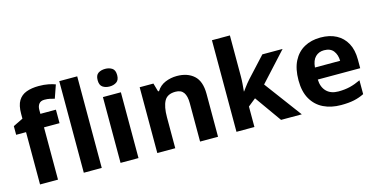

<svg xmlns="http://www.w3.org/2000/svg" viewBox="-76 -1147 3017 1539"><g transform="rotate(-15 1432.5 -377.5)"><path d="M380 -434H251V0H102V-434H20V-506L102 -546V-586Q102 -656 125.5 -694.5Q149 -733 192.5 -749Q236 -765 295 -765Q339 -765 374.5 -758Q410 -751 432 -742L394 -633Q377 -638 357 -642.5Q337 -647 311 -647Q280 -647 265.5 -628Q251 -609 251 -580V-546H380Z M614 0H465V-760H614Z M919 -546V0H770V-546ZM845 -760Q878 -760 902 -744.5Q926 -729 926 -687Q926 -646 902 -630Q878 -614 845 -614Q811 -614 787.5 -630Q764 -646 764 -687Q764 -729 787.5 -744.5Q811 -760 845 -760Z M1385 -556Q1473 -556 1526 -508.5Q1579 -461 1579 -356V0H1430V-319Q1430 -378 1409 -407.5Q1388 -437 1342 -437Q1274 -437 1249 -390.5Q1224 -344 1224 -257V0H1075V-546H1189L1209 -476H1217Q1243 -518 1288.5 -537Q1334 -556 1385 -556Z M1881 -420Q1881 -389 1878.5 -358.5Q1876 -328 1873 -297H1875Q1885 -311 1895.5 -325Q1906 -339 1917 -353Q1928 -367 1940 -380L2093 -546H2261L2044 -309L2274 0H2102L1945 -221L1881 -170V0H1732V-760H1881Z M2577 -556Q2653 -556 2707.5 -527Q2762 -498 2792 -443Q2822 -388 2822 -308V-236H2470Q2472 -173 2507.5 -137Q2543 -101 2606 -101Q2659 -101 2702 -111.5Q2745 -122 2791 -144V-29Q2751 -9 2706.5 0.5Q2662 10 2599 10Q2517 10 2454 -20.5Q2391 -51 2355 -113Q2319 -175 2319 -269Q2319 -365 2351.5 -428.5Q2384 -492 2442 -524Q2500 -556 2577 -556ZM2578 -450Q2535 -450 2506.5 -422Q2478 -394 2473 -335H2682Q2681 -385 2656 -417.5Q2631 -450 2578 -450Z"/></g></svg>

Font: Noto Sans Kawi
Style: Bold
Weight: 700
Designer: Fadhl Haqq
Version: Version 1.000